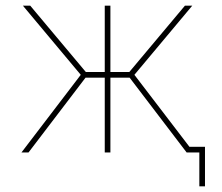

<svg xmlns="http://www.w3.org/2000/svg" viewBox="-20 -540 787 680"><path d="M351 0V-265H283L81 0H56L266 -275L61 -520H87L284 -285H351V-520H371V-285H438L635 -520H661L456 -275L651 -20H706V120H686V0H666H646H641L439 -265H371V0Z"/></svg>

Font: Mplus 1p Thin
Style: Regular
Weight: 250
Version: Version 1.061